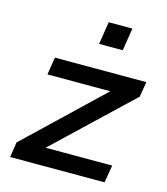

<svg xmlns="http://www.w3.org/2000/svg" viewBox="-107 -795 762 878"><g transform="rotate(15 273.5 -356.0)"><path d="M23 0 34 -72 418 -438 415 -409H90L103 -492H536L524 -420L137 -53L140 -83H484L470 0ZM282 -605 299 -712H411L394 -605Z"/></g></svg>

Font: Nunito Sans 10pt SemiExpanded SemiBold
Style: Italic
Weight: 600
Width: 6
Italic angle: -9°
Designer: Vernon Adams
Foundry: Vernon Adams
Version: Version 3.101;gftools[0.9.27]